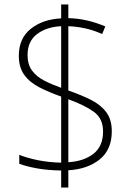

<svg xmlns="http://www.w3.org/2000/svg" viewBox="-20 -779 610 857"><path d="M253 -18Q192 -19 145 -27.5Q98 -36 66 -48V-88Q100 -74 149.5 -64Q199 -54 253 -53V-348Q199 -367 156 -389Q113 -411 88.5 -444.5Q64 -478 64 -530Q64 -608 117.5 -650.5Q171 -693 253 -697V-759H285V-698Q328 -697 369 -687.5Q410 -678 450 -661L436 -627Q396 -645 357.5 -653Q319 -661 285 -662V-375Q343 -355 386.5 -333Q430 -311 454.5 -278Q479 -245 479 -193Q479 -111 425 -67.5Q371 -24 285 -19V58H253ZM253 -662Q188 -659 145.5 -627Q103 -595 103 -533Q103 -491 123 -464Q143 -437 177 -419.5Q211 -402 253 -387ZM285 -55Q354 -59 397 -92.5Q440 -126 440 -192Q440 -250 399.5 -279.5Q359 -309 285 -336Z"/></svg>

Font: Noto Sans ExtraLight
Style: Regular
Weight: 200
Designer: Monotype Design Team
Foundry: Monotype Imaging Inc.
Version: Version 2.007